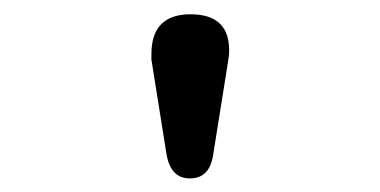

<svg xmlns="http://www.w3.org/2000/svg" viewBox="-20 -783 540 273"><path d="M195.3 -698.2V-706.1Q195.3 -762.7 251 -762.7Q308.6 -762.7 305.7 -706.1L304.7 -698.2L283.2 -563.5Q278.3 -529.3 250 -529.3Q222.7 -529.3 216.8 -563.5Z"/></svg>

Font: MotoyaLMaru
Style: W3 mono
Weight: 400
Version: Version 1.01